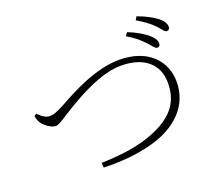

<svg xmlns="http://www.w3.org/2000/svg" viewBox="-124 -960 1247 1098"><g transform="rotate(-20 500.0 -411.0)"><path d="M804 -623C828 -600 840 -575 856 -576C867 -577 873 -584 872 -599C871 -618 859 -635 831 -659C806 -677 771 -700 721 -719L707 -699C751 -674 782 -647 804 -623ZM887 -695C912 -671 923 -646 937 -647C950 -647 957 -656 956 -669C955 -689 942 -708 915 -729C891 -747 854 -767 803 -786L791 -766C835 -739 862 -720 887 -695ZM74 -459 59 -448C64 -429 69 -413 79 -400C94 -381 129 -354 155 -354C181 -354 210 -382 292 -430C374 -478 505 -551 623 -551C757 -551 842 -485 842 -367C842 -257 790 -182 667 -128C567 -84 460 -71 329 -66L331 -37C490 -31 621 -57 702 -93C813 -143 891 -229 891 -357C891 -477 805 -586 623 -586C480 -586 325 -502 240 -455C179 -422 163 -419 141 -419C122 -419 98 -432 74 -459Z"/></g></svg>

Font: Noto Serif TC ExtraLight
Style: Regular
Weight: 200
Designer: Ryoko NISHIZUKA 西塚涼子 (kana & ideographs); Frank Grießhammer (Latin, Greek & Cyrillic); Wenlong ZHANG 张文龙 (bopomofo); San
Foundry: Adobe
Version: Version 2.001;hotconv 1.1.0;makeotfexe 2.6.0